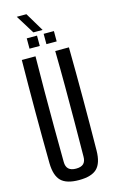

<svg xmlns="http://www.w3.org/2000/svg" viewBox="-157 -1122 700 1185"><g transform="rotate(-15 193.0 -529.5)"><path d="M193 7.5Q113 7.5 78.5 -26.8Q44 -61 42.5 -140Q40.5 -304.5 40.5 -470Q40.5 -635.5 42.5 -800H130Q128.5 -690.5 128 -576.5Q127.5 -462.5 128 -348.8Q128.5 -235 129.5 -125.5Q129.5 -95 145.5 -80.2Q161.5 -65.5 193 -65.5Q225.5 -65.5 240.8 -80.2Q256 -95 256 -125.5Q257 -235 257.8 -348.8Q258.5 -462.5 258.2 -576.5Q258 -690.5 256 -800H343.5Q345.5 -635.5 345.5 -470Q345.5 -304.5 343.5 -140Q342.5 -61 307.8 -26.8Q273 7.5 193 7.5ZM214.5 -855V-921H280V-855ZM106.5 -855V-921H172V-855ZM155.5 -946 81.5 -1065.5H143L214.5 -946Z"/></g></svg>

Font: Big Shoulders Display Thin SemiBold
Style: Regular
Weight: 600
Version: Version 2.002